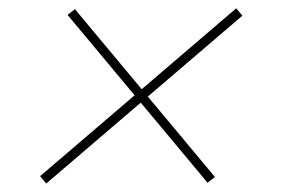

<svg xmlns="http://www.w3.org/2000/svg" viewBox="-20 -513 670 458"><path d="M475.1 -77.1 141.1 -477.5 158.7 -491.2 492.7 -90.8ZM90.3 -75.2 75.7 -92.8 543.5 -493.2 558.1 -475.6Z"/></svg>

Font: Inter 16pt Thin
Style: Italic
Weight: 250
Italic angle: -9.3988°
Version: Version 4.001;git-66647c0bb